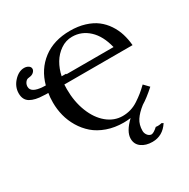

<svg xmlns="http://www.w3.org/2000/svg" viewBox="-192 -830 1188 1209"><g transform="rotate(-30 402.5 -225.0)"><path d="M466.8 -619.1Q420.9 -619.1 382.6 -592.8Q344.2 -566.4 320.3 -525.9Q296.4 -485.4 286.1 -436H318.8V-432.1H661.1Q639.2 -522.9 587.2 -571Q535.2 -619.1 466.8 -619.1ZM683.1 133.8 694.8 140.1Q650.9 208 576.2 208Q528.3 208 497.1 185.3Q465.8 162.6 465.8 122.1Q465.8 70.3 530.8 8.8Q502.4 12.2 480 12.2Q414.6 12.2 360.1 -7.1Q305.7 -26.4 268.3 -58.8Q231 -91.3 205.3 -134.3Q179.7 -177.2 167.7 -224.1Q155.8 -271 155.8 -319.8Q155.8 -358.4 161.1 -387.2H145Q133.8 -387.2 127.9 -388.2Q65.9 -389.6 32 -409.9Q-2 -430.2 -2 -477.1Q-2 -524.9 32.7 -562.5Q67.4 -600.1 106.9 -600.1Q124 -600.1 137.5 -591.6Q150.9 -583 150.9 -568.8Q150.9 -558.1 141.4 -547.9Q131.8 -537.6 117.2 -534.2Q99.6 -531.2 96.2 -530.8Q85 -528.3 75.9 -515.4Q66.9 -502.4 66.9 -485.8Q66.9 -442.4 149.9 -437Q153.3 -437 160.4 -436.5Q167.5 -436 170.9 -436Q198.7 -538.6 277.3 -598.4Q356 -658.2 474.1 -658.2Q532.7 -658.2 580.8 -643.3Q628.9 -628.4 662.1 -603Q695.3 -577.6 719 -542Q742.7 -506.3 754.9 -466.8Q767.1 -427.2 771 -382.8H274.9Q273.9 -373 273.9 -349.1Q273.9 -258.8 303 -184.8Q332 -110.8 382.8 -68.8Q433.6 -26.9 495.1 -26.9Q525.4 -26.9 554.2 -35.4Q583 -43.9 609.6 -61.5Q636.2 -79.1 656.2 -95.2Q676.3 -111.3 702.1 -136.2L736.8 -100.1Q680.2 -49.3 639.2 -24.9Q597.2 7.8 576.2 40Q555.2 72.3 555.2 116.2Q555.2 133.3 565.7 147.7Q576.2 162.1 592.8 164.1Q609.4 164.1 640.1 136.2Q661.1 139.6 683.1 133.8Z"/></g></svg>

Font: Common Serif SemiBold
Style: Regular
Weight: 600
Designer: Philipp H. Poll, Khaled Hosny
Foundry: Stefan Peev, Context Ltd.
Version: Version 1.026